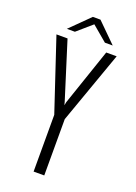

<svg xmlns="http://www.w3.org/2000/svg" viewBox="-139 -773 588 830"><g transform="rotate(20 155.5 -358.0)"><path d="M127 0V-261L17 -591H68L150 -330L154 -315L157 -330L246 -591H294L176 -259V0ZM51 -629 139 -716H174L262 -629H226L156 -688L88 -629Z"/></g></svg>

Font: Alumni Sans Thin Light
Style: Regular
Weight: 300
Version: Version 1.018